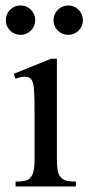

<svg xmlns="http://www.w3.org/2000/svg" viewBox="-20 -672 319 692"><path d="M185.1 -460.4V-101.1Q185.1 -59.1 191.4 -45.2Q197.8 -31.2 209.7 -24.4Q221.7 -17.6 253.4 -17.6V0H36.1V-17.6Q68.8 -17.6 80.1 -23.9Q91.3 -30.3 97.9 -44.9Q104.5 -59.6 104.5 -101.1V-273.4Q104.5 -346.2 100.1 -367.7Q96.7 -383.3 89.4 -389.4Q82 -395.5 69.3 -395.5Q55.7 -395.5 36.1 -388.2L29.3 -405.8L164.1 -460.4ZM226.1 -652.3Q248 -652.3 263.4 -636.7Q278.8 -621.1 278.8 -599.1Q278.8 -577.1 263.4 -561.8Q248 -546.4 226.1 -546.4Q204.1 -546.4 188.5 -561.8Q172.9 -577.1 172.9 -599.1Q172.9 -621.1 188.5 -636.7Q204.1 -652.3 226.1 -652.3ZM53.7 -652.3Q76.2 -652.3 91.6 -636.7Q106.9 -621.1 106.9 -599.1Q106.9 -577.1 91.3 -561.8Q75.7 -546.4 54.2 -546.4Q32.2 -546.4 16.6 -561.8Q1 -577.1 1 -599.1Q1 -621.1 16.4 -636.7Q31.7 -652.3 53.7 -652.3Z"/></svg>

Font: Jameel Khushkhati
Style: Regular
Weight: 400
Version: Version 3.5